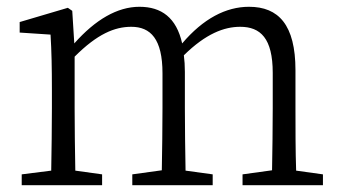

<svg xmlns="http://www.w3.org/2000/svg" viewBox="-20 -546 1007 566"><path d="M44 0H281V-32L202 -43C201 -98 200 -176 200 -227V-379C267 -446 318 -467 367 -467C424 -467 459 -431 459 -330V-227C459 -174 458 -98 457 -44L370 -32V0H607V-32L527 -43C526 -98 525 -174 525 -227V-334C525 -352 524 -368 522 -383C587 -447 641 -467 688 -467C748 -467 784 -433 784 -331V-227C784 -174 783 -98 782 -44L695 -32V0H932V-32L853 -43C851 -98 851 -174 851 -227V-339C851 -473 801 -526 714 -526C646 -526 579 -491 517 -418C500 -494 456 -526 391 -526C326 -526 261 -488 199 -418L193 -514L180 -523L38 -481V-450L129 -444C132 -395 133 -347 133 -280V-227C133 -176 132 -99 131 -43L44 -32Z"/></svg>

Font: Kiri Minchoo Light
Style: Regular
Weight: 300
Designer: Ryoko NISHIZUKA 西塚涼子 (kana & ideographs); Frank Grießhammer (Latin, Greek & Cyrillic);
akenotsuki.com/eyeben/fonts/ (U+
Foundry: Adobe
akenotsuki.com/eyeben/fonts/
Version: Version 4.002;hotconv 1.0.119;makeotfexe 2.5.65604